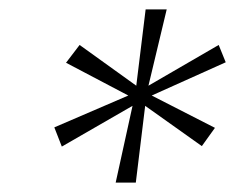

<svg xmlns="http://www.w3.org/2000/svg" viewBox="-20 -750 502 410"><path d="M227 -360 263 -524 112 -437 96 -478 254 -546 121 -616 150 -654 271 -567 291 -730H336L297 -567L447 -654L462 -617L304 -546L439 -477L411 -438L290 -524L270 -360Z"/></svg>

Font: DM Sans 10pt ExtraLight
Style: Italic
Weight: 250
Italic angle: -10°
Version: Version 4.004;gftools[0.9.30]